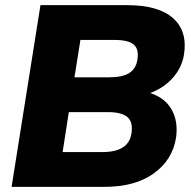

<svg xmlns="http://www.w3.org/2000/svg" viewBox="-20 -725 741 745"><path d="M25 0ZM25 0 137 -705H473Q595 -705 651.5 -654.5Q708 -604 694 -514Q686 -463 651 -423.5Q616 -384 563 -364Q621 -345 646.5 -299Q672 -253 663 -190Q649 -104 576.5 -52Q504 0 386 0ZM269 -425H403Q456 -425 482 -442Q508 -459 513 -493Q520 -534 499 -552Q478 -570 425 -570H292ZM223 -135H378Q479 -135 490 -207Q497 -252 474 -271Q451 -290 399 -290H247Z"/></svg>

Font: Winston ExtraBold
Style: Italic
Weight: 800
Italic angle: -9°
Designer: Original fonts by Vernon Adams / Changes by Cristiano Sobral
Foundry: Original fonts by Vernon Adams / Changes by Cristiano Sobral
Version: Version 2.503;July 17, 2020;FontCreator 13.0.0.2655 64-bit